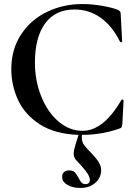

<svg xmlns="http://www.w3.org/2000/svg" viewBox="-20 -656 675 951"><path d="M586 -163Q592 -163 592 -157L586 -42Q584 -29 582 -25.5Q580 -22 571 -19Q483 12 387 12H386Q385 16 385 24Q385 46 396 61.5Q407 77 434 104Q459 130 470 149Q481 168 481 187Q482 206 471 226.5Q460 247 436.5 261Q413 275 377 275Q341 275 314.5 260Q288 245 288 222Q287 205 297 196.5Q307 188 323 188Q341 188 350.5 197.5Q360 207 369 225Q378 242 384.5 249Q391 256 403 256Q415 256 420.5 249.5Q426 243 425 232Q423 215 405.5 192Q388 169 358 138Q345 125 345 105Q345 89 354 60L369 12Q252 8 177.5 -40Q103 -88 69.5 -160.5Q36 -233 36 -313Q36 -412 84.5 -485.5Q133 -559 213.5 -597.5Q294 -636 388 -636Q434 -636 484 -627.5Q534 -619 565 -607Q573 -602 575.5 -598Q578 -594 578 -584L585 -450Q585 -447 580.5 -447Q576 -447 574 -450Q537 -526 479.5 -567.5Q422 -609 349 -609Q254 -609 203.5 -540Q153 -471 153 -346Q153 -256 184.5 -178Q216 -100 270 -54Q324 -8 389 -8Q492 -8 581 -160Q583 -163 586 -163Z"/></svg>

Font: Cormorant Upright
Style: Bold
Weight: 700
Designer: Christian Thalmann (Catharsis Fonts)
Foundry: Catharsis Fonts
Version: Version 3.302